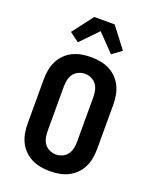

<svg xmlns="http://www.w3.org/2000/svg" viewBox="-177 -1081 954 1188"><g transform="rotate(20 300.0 -487.5)"><path d="M300 8Q269 8 238.5 2.5Q208 -3 180.5 -16.5Q153 -30 131 -52Q109 -74 95.5 -101.5Q82 -129 76.5 -159.5Q71 -190 71 -221V-514Q71 -545 76.5 -575.5Q82 -606 95.5 -633.5Q109 -661 131 -683Q153 -705 180.5 -718.5Q208 -732 238.5 -737.5Q269 -743 300 -743Q331 -743 361.5 -737.5Q392 -732 419.5 -718.5Q447 -705 469 -683Q491 -661 504.5 -633.5Q518 -606 523.5 -575.5Q529 -545 529 -514V-221Q529 -190 523.5 -159.5Q518 -129 504.5 -101.5Q491 -74 469 -52Q447 -30 419.5 -16.5Q392 -3 361.5 2.5Q331 8 300 8ZM300 -102Q322 -102 342.5 -111.5Q363 -121 375.5 -138.5Q388 -156 392.5 -177.5Q397 -199 397 -221V-514Q397 -536 392.5 -557.5Q388 -579 375.5 -596.5Q363 -614 342.5 -623.5Q322 -633 300 -633Q278 -633 257.5 -623.5Q237 -614 224.5 -596.5Q212 -579 207.5 -557.5Q203 -536 203 -514V-221Q203 -199 207.5 -177.5Q212 -156 224.5 -138.5Q237 -121 257.5 -111.5Q278 -102 300 -102ZM191 -801 129 -847 233 -983H367L471 -847L409 -801L300 -914Z"/></g></svg>

Font: Iosevka Extrabold Extended
Style: Regular
Weight: 800
Width: 7
Monospace: yes
Designer: Belleve Invis
Foundry: Belleve Invis
Version: Version 32.5.0; ttfautohint (v1.8.4)